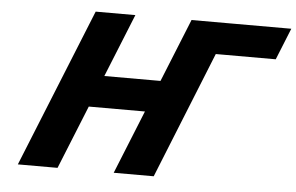

<svg xmlns="http://www.w3.org/2000/svg" viewBox="-50 -775 1307 847"><g transform="rotate(5 603.5 -351.5)"><path d="M346.7 -282.2H595.4L481.7 -0.9H482.2H657.5H658.9L884.6 -561.9H1150.2L1206.8 -702.1H940.8H765.5H765L652 -422.5H403.3L516.3 -702.1H340.5L57.2 -0.9H233Z"/></g></svg>

Font: Hussar
Style: BdWideOblFour
Weight: 700
Foundry: Cannot Into Space Fonts
Version: Version 2.00